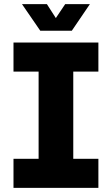

<svg xmlns="http://www.w3.org/2000/svg" viewBox="-20 -905 539 925"><path d="M45 0V-140H166V-560H45V-700H454V-560H333V-140H454V0ZM174 -757 86 -885H206L249 -818L294 -885H413L326 -757Z"/></svg>

Font: MuseoModerno
Style: Bold
Weight: 700
Designer: Pablo Cosgaya, Héctor Gatti, Marcela Romero, and the Authors of The MuseoModerno Project.
Foundry: Omnibus-Type Team
Version: Version 1.001